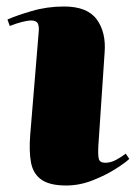

<svg xmlns="http://www.w3.org/2000/svg" viewBox="-20 -557 418 591"><path d="M99 -457Q101 -475 96.5 -484.5Q92 -494 75 -494Q66 -494 48 -489.5Q30 -485 10 -477L3 -497Q30 -509 77.5 -523Q125 -537 177 -537Q249 -537 278 -497Q307 -457 302 -395L283 -112Q281 -81 284 -68.5Q287 -56 304 -56Q321 -56 337.5 -65Q354 -74 367 -84L378 -68Q367 -57 336.5 -37.5Q306 -18 265.5 -2Q225 14 184 14Q133 14 107.5 -4Q82 -22 75.5 -56.5Q69 -91 73 -142Z"/></svg>

Font: Literata 72pt Black
Style: Italic
Weight: 900
Italic angle: -2°
Designer: Latin by Veronika Burian and Jose Scaglione. Greek by Irene Vlachou. Cyrillic by Vera Evstafieva
Foundry: TypeTogether
Version: Version 3.002